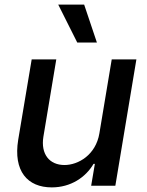

<svg xmlns="http://www.w3.org/2000/svg" viewBox="-20 -802 634 829"><path d="M409.1 -226.2C393.8 -133.5 318.2 -89.5 258.5 -89.5C192.8 -89.5 155.5 -137.1 167.3 -211.3L223 -545.5H116.8L58.6 -198.5C36.6 -63.2 98.7 7.1 203.5 7.1C285.5 7.1 349.8 -36.2 383.9 -94.5H389.6L373.6 0H478L568.9 -545.5H462.4ZM231.5 -782 313.6 -618.3H398.4L343.4 -782Z"/></svg>

Font: Magic Ui Pro Medium
Style: Italic
Weight: 500
Italic angle: -9.39999°
Designer: Stefan Endress, Andreas Faust
Version: Version 1.000;FEAKit 1.0